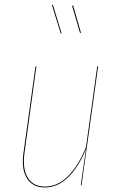

<svg xmlns="http://www.w3.org/2000/svg" viewBox="-20 -806 512 835"><path d="M210 -785.6 247.6 -661.6 244.1 -660.2 206.1 -783.7ZM297.9 -782.7 332 -664.1 328.1 -662.1 293.5 -780.8ZM175.3 9.3Q122.1 9.3 97.2 -30.5Q72.3 -70.3 82 -140.1L134.3 -517.1H138.2L86.4 -140.1Q77.1 -71.8 100.8 -33.2Q124.5 5.4 175.3 5.4Q230.5 5.4 275.6 -39.6Q320.8 -84.5 354 -166L402.8 -517.1H406.7L334.5 0H331.1L354 -158.2Q321.3 -78.6 275.9 -34.7Q230.5 9.3 175.3 9.3Z"/></svg>

Font: Fira Sans Compressed Four
Style: Italic
Weight: 100
Width: 3
Italic angle: -8°
Designer: Carrois Corporate & Edenspiekermann AG
Foundry: Carrois Corporate GbR & Edenspiekermann AG
Version: Version 4.203;PS 004.203;hotconv 1.0.88;makeotf.lib2.5.64775